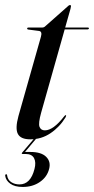

<svg xmlns="http://www.w3.org/2000/svg" viewBox="-39 -543 372 760"><path d="M115.5 -420.5 73 -426Q68.5 -426.5 68.5 -430Q68.5 -434 74 -434H127.5Q135 -434 139.5 -438.5L230.5 -519Q234 -523 238 -523Q242 -523 242 -518.5Q242 -515.5 240 -508L219 -434H308.5Q313 -434 313 -431Q313 -426.5 305.5 -426.5H217L124 -97.5Q112 -54.5 117.5 -40.8Q123 -27 138.5 -27Q172 -27 215 -82.5Q219 -88 221.5 -87Q224.5 -86 220.5 -78.5Q197 -40 161 -15.8Q125 8.5 81 8.5Q43 8.5 31.8 -12.8Q20.5 -34 34 -83.5L123 -397.5Q129 -418.5 115.5 -420.5ZM101.5 -1H110L60 58.5H81.5Q124.5 58.5 143.8 77.8Q163 97 155.5 125.5Q147.5 157.5 119 177.2Q90.5 197 51 197Q19.5 197 1.8 184.2Q-16 171.5 -18.5 152.5Q-19 148 -15.5 147Q-12 145.5 -11 150.5Q-8.5 169 5.5 178Q19.5 187 38 187Q82 187 97.5 126Q104.5 99.5 95.8 83Q87 66.5 62.5 66.5H51Q44 66.5 49.5 60Z"/></svg>

Font: Fraunces 144pt
Style: Italic
Weight: 400
Italic angle: -16°
Version: Version 1.000;[b76b70a41]